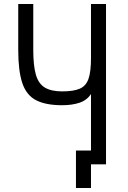

<svg xmlns="http://www.w3.org/2000/svg" viewBox="-20 -820 640 958"><path d="M434 118H359V-69H466V0H434ZM434 0V-351Q414 -320 377 -307.5Q340 -295 290 -295Q207 -295 159 -320.5Q111 -346 91 -406.5Q71 -467 71 -571V-800H146V-571Q146 -493 159 -447.5Q172 -402 204 -383Q236 -364 290 -364Q347 -364 378 -377.5Q409 -391 421.5 -426.5Q434 -462 434 -530V-800H509V0Z"/></svg>

Font: Victor Mono
Style: Regular
Weight: 400
Monospace: yes
Designer: Rune Bjørnerås
Version: Version 1.561;gftools[0.9.30]